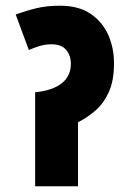

<svg xmlns="http://www.w3.org/2000/svg" viewBox="-20 -652 450 672"><path d="M190 -632Q255 -632 296.5 -604Q338 -576 358.5 -530.5Q379 -485 379 -430Q379 -370 361 -330Q343 -290 314 -265Q285 -240 253 -224V0H103V-329Q163 -335 195.5 -360Q228 -385 228 -429Q228 -458 211.5 -477.5Q195 -497 160 -497Q139 -497 119 -491Q99 -485 81 -477L35 -601Q73 -615 108.5 -623.5Q144 -632 190 -632Z"/></svg>

Font: Noto Sans ExtraCondensed Black
Style: Regular
Weight: 900
Width: 2
Designer: Monotype Design Team
Foundry: Monotype Imaging Inc.
Version: Version 2.013; ttfautohint (v1.8.4.7-5d5b)